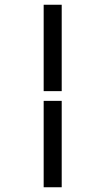

<svg xmlns="http://www.w3.org/2000/svg" viewBox="-20 -757 444 809"><path d="M240 32H164V-332H240ZM240 -373H164V-737H240Z"/></svg>

Font: FiraSans
Style: Regular
Weight: 350
Designer: Carrois Corporate & Edenspiekermann AG
Foundry: Carrois Corporate GbR & Edenspiekermann AG
Version: Version 3.106;PS 003.106;hotconv 1.0.70;makeotf.lib2.5.58329